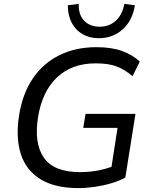

<svg xmlns="http://www.w3.org/2000/svg" viewBox="-20 -956 773 985"><path d="M383 9Q261 9 187 -37Q113 -83 86.5 -167Q60 -251 78 -365Q96 -477 149 -554.5Q202 -632 285 -673Q368 -714 475 -714Q552 -714 606 -694.5Q660 -675 697 -640L660 -565Q619 -600 577.5 -615.5Q536 -631 471 -631Q348 -631 272 -558.5Q196 -486 175 -354Q154 -221 205 -147Q256 -73 390 -73Q441 -73 486 -82Q531 -91 576 -109L546 -61L583 -300H407L419 -372H675L623 -45Q592 -28 551.5 -16Q511 -4 467 2.5Q423 9 383 9ZM487 -760Q439 -760 403 -781Q367 -802 347.5 -840Q328 -878 328 -929L384 -936Q382 -881 411.5 -850Q441 -819 491 -819Q541 -819 574.5 -850Q608 -881 618 -936L672 -929Q660 -851 609.5 -805.5Q559 -760 487 -760Z"/></svg>

Font: Mulish ExtraLight Medium
Style: Italic
Weight: 500
Italic angle: -9°
Version: Version 3.603